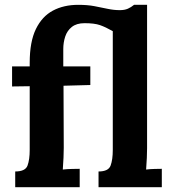

<svg xmlns="http://www.w3.org/2000/svg" viewBox="-20 -775 715 795"><path d="M103 -515Q103 -602 128.5 -654.5Q154 -707 199 -731Q244 -755 304 -755Q342 -755 371 -749.5Q400 -744 425.5 -738.5Q451 -733 476 -733Q496 -733 509.5 -739Q523 -745 535 -755H589V-161Q589 -147 588 -121.5Q587 -96 585 -73Q601 -75 620.5 -75.5Q640 -76 650 -76V0H388V-65Q429 -65 438 -89.5Q447 -114 447 -154V-646Q417 -663 394 -671Q371 -679 330 -679Q297 -679 277.5 -663.5Q258 -648 250 -623.5Q242 -599 242 -572V-500H354V-423L243 -420L244 -163Q244 -149 243 -122.5Q242 -96 240 -73Q257 -75 278.5 -75.5Q300 -76 310 -76V0H43V-65Q85 -65 94 -89.5Q103 -114 103 -154V-418L30 -417V-500H103Z"/></svg>

Font: Lora
Style: Bold
Weight: 700
Designer: Olga Karpushina, Alexei Vanyashin (Cyrillic)
Foundry: Cyreal
Version: Version 3.006; ttfautohint (v1.8.4.7-5d5b);gftools[0.9.30]